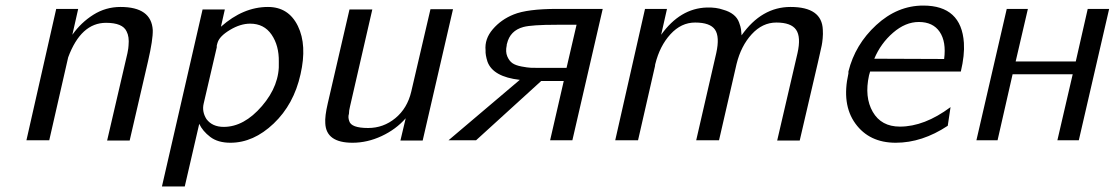

<svg xmlns="http://www.w3.org/2000/svg" viewBox="-20 -504 4006 690"><path d="M75 0 182 -472H261L240 -379Q271 -423 315.5 -451Q360 -479 413 -479Q524 -479 529 -396Q530 -362 512 -284L446 1H365L438 -313Q442 -333 442 -341Q445 -372 435 -391Q421 -422 361 -422Q271 -422 225 -298L157 0Z M562 166 708 -470H788L774 -408Q854 -479 943 -479Q1017 -479 1050.5 -410.5Q1084 -342 1060 -237Q1036 -129 963.5 -60Q891 9 808 9Q763 9 735.5 -12Q708 -33 696 -59L644 166ZM762 -351Q762 -350 760.5 -346Q759 -342 759 -340V-337V-334L712 -132Q705 -103 722 -76Q743 -48 784 -48Q857 -48 921.5 -123Q986 -198 982 -282Q983 -340 956 -379.5Q929 -419 879 -419Q844 -419 806.5 -396.5Q769 -374 762 -351Z M1158 -133 1236 -470H1318L1238 -122Q1234 -106 1234 -95Q1230 -83 1235 -69Q1242 -44 1303 -44Q1358 -44 1401 -79.5Q1444 -115 1458 -175L1527 -471H1608L1499 1H1419L1438 -79Q1403 -39 1351.5 -15Q1300 9 1247 9Q1152 9 1149 -61Q1147 -86 1158 -133Z M1592 0 1848 -217Q1752 -228 1732 -282Q1724 -307 1725 -323Q1721 -364 1751 -399Q1781 -434 1826 -452Q1875 -472 1982 -472H2146L2037 0H1957L2006 -213H1925L1691 0ZM1802 -347Q1801 -345 1801 -341Q1796 -318 1803 -301.5Q1810 -285 1821.5 -277Q1833 -269 1854.5 -265Q1876 -261 1887 -260.5Q1898 -260 1918 -260H2016L2052 -415H1981Q1891 -415 1861 -407Q1813 -394 1802 -347Z M2191 0 2298 -472H2377L2356 -379Q2424 -474 2520 -477Q2554 -478 2579 -469Q2601 -463 2615.5 -451.5Q2630 -440 2636 -423.5Q2642 -407 2643 -399Q2644 -391 2645 -377Q2717 -479 2821 -479Q2934 -479 2937 -397Q2938 -382 2936.5 -366Q2935 -350 2933 -340.5Q2931 -331 2926 -309Q2921 -287 2919 -278L2854 1H2773L2846 -313Q2859 -371 2841 -397Q2823 -423 2770 -423Q2720 -423 2681.5 -381Q2643 -339 2627 -274L2564 0H2482L2554 -313Q2567 -372 2549.5 -397.5Q2532 -423 2478 -423Q2428 -423 2389.5 -381Q2351 -339 2335 -274Q2334 -271 2334 -267L2273 0Z M3029 -240V-247Q3053 -344 3129 -414Q3205 -484 3298 -484Q3435 -484 3444 -350Q3447 -306 3433 -247H3107Q3106 -245 3105 -240Q3104 -235 3103 -233Q3086 -155 3116.5 -102Q3147 -49 3214 -49Q3302 -49 3396 -119L3386 -52Q3294 9 3199 9Q3104 9 3054 -60Q3004 -129 3029 -240ZM3122 -293 3373 -292Q3381 -354 3357 -389.5Q3333 -425 3282 -425Q3234 -425 3189.5 -386.5Q3145 -348 3122 -293Z M3489 0 3598 -472H3674L3630 -283H3846L3889 -472H3966L3857 0H3780L3835 -237H3619L3565 0Z"/></svg>

Font: Coval
Style: Light Italic
Weight: 300
Foundry: Context Ltd
Version: Version 001.000